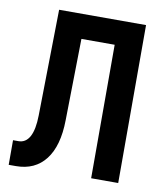

<svg xmlns="http://www.w3.org/2000/svg" viewBox="-82 -800 765 874"><g transform="rotate(10 300.0 -362.5)"><path d="M17.1 5V-108.8H42.1Q75.6 -108.8 93.6 -141.6Q111.6 -174.4 112.6 -240L120.6 -730H522.4V0H397.3V-617H243.6L237.2 -240Q235.7 -121.2 187.1 -58.1Q138.4 5 50 5Z"/></g></svg>

Font: Pitagon Sans Mono
Style: Regular
Weight: 400
Monospace: yes
Designer: Travis Tran
Foundry: Pitagon
Version: Version 1.001;gftools[0.9.26]